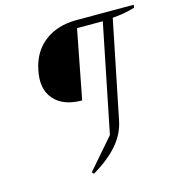

<svg xmlns="http://www.w3.org/2000/svg" viewBox="-113 -747 899 969"><g transform="rotate(-15 336.5 -263.0)"><path d="M259 123 250 113 387 -45 509 -649H673L671 -634Q641 -625 612 -620Q583 -615 554 -613L451 -106Q438 -38 391 17Q344 72 259 123ZM297 -250Q198 -250 150.5 -305.5Q103 -361 123 -455Q141 -547 207.5 -598Q274 -649 374 -649ZM360 -609 374 -649H537L529 -609Z"/></g></svg>

Font: Piazzolla Thin Thin
Style: Italic
Weight: 250
Italic angle: -11.3°
Version: Version 2.005